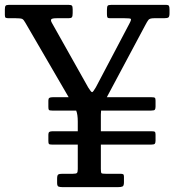

<svg xmlns="http://www.w3.org/2000/svg" viewBox="-20 -770 718 790"><path d="M215 -17V-35Q215 -49 219.8 -52Q224.5 -55 237 -55H280Q293 -55 296.5 -58.2Q300 -61.5 300 -74V-175H195.5Q183.5 -175 181.2 -177.8Q179 -180.5 179 -190V-216Q179 -224.5 183 -227.2Q187 -230 197 -230H300V-270Q300 -299 293.5 -315H195.5Q183.5 -315 181.2 -317.8Q179 -320.5 179 -330V-356Q179 -364.5 183 -367.2Q187 -370 197 -370H262.5L84 -677Q77.5 -689 71.5 -692Q65.5 -695 45 -695H17Q7.5 -695 3.8 -696.8Q0 -698.5 0 -708V-731Q0 -742.5 3 -746.2Q6 -750 17 -750H262Q272.5 -750 275.8 -746.8Q279 -743.5 279 -732V-716Q279 -703 275.8 -699Q272.5 -695 262.5 -695H213.5Q195 -695 191.2 -690.8Q187.5 -686.5 193.5 -676L343 -410Q355 -390.5 359 -390.8Q363 -391 374.5 -411L513 -674Q521.5 -690 518 -692.5Q514.5 -695 492.5 -695H432Q424.5 -695 422.2 -698.2Q420 -701.5 420 -712V-729Q420 -742 422.8 -746Q425.5 -750 438 -750H661.5Q673 -750 675.2 -745.8Q677.5 -741.5 677.5 -730V-716Q677.5 -702 673.2 -698.5Q669 -695 654.5 -695H614Q596 -695 590.8 -688.2Q585.5 -681.5 577.5 -666L419.5 -370H603Q614.5 -370 617.2 -367.5Q620 -365 620 -356V-331.5Q620 -322.5 617.2 -318.8Q614.5 -315 601.5 -315H396Q395 -308 395 -298.5V-230H603Q614.5 -230 617.2 -227.5Q620 -225 620 -216V-191.5Q620 -182.5 617.2 -178.8Q614.5 -175 601.5 -175H395V-75Q395 -60 397.5 -57.5Q400 -55 415 -55H475Q483.5 -55 486.8 -53Q490 -51 490 -43V-20Q490 -5.5 484.2 -2.8Q478.5 0 465 0H238Q227 0 221 -2.2Q215 -4.5 215 -17Z"/></svg>

Font: Besley* Narrow
Style: Regular
Weight: 400
Width: 4
Designer: Owen Earl
Foundry: indestructible type*
Version: Version 3.000; ttfautohint (v1.8.3)